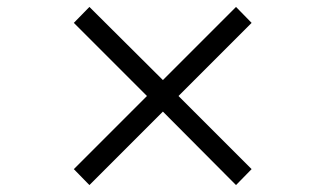

<svg xmlns="http://www.w3.org/2000/svg" viewBox="-20 -638 939 554"><path d="M661 -618 706 -572 495 -361 706 -150 661 -104 450 -316 238 -104 193 -150 404 -361 193 -572 238 -618 450 -407Z"/></svg>

Font: Shippori Mincho SemiBold
Style: Regular
Weight: 600
Designer: FONTDASU
Foundry: FONTDASU / Google Inc. / but / Adobe
Version: Version 3.110; ttfautohint (v1.8.3)